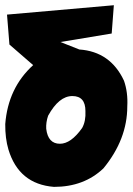

<svg xmlns="http://www.w3.org/2000/svg" viewBox="-29 -711 510 739"><path d="M448.2 -400.4Q463.9 -355.5 460.9 -301.3Q460.9 -174.8 369.1 -63Q294.4 8.3 178.7 8.3Q43.5 -2.4 3.4 -135.7Q-9.3 -178.7 -8.8 -233.4Q2 -372.6 98.6 -460.4L7.3 -539.6L-2 -654.8L409.2 -690.9L400.9 -582L203.6 -549.3L276.4 -520.5Q396 -512.2 448.2 -400.4ZM148.9 -215.3Q155.8 -157.7 201.7 -157.7Q244.1 -157.7 287.1 -218.3Q301.8 -244.6 299.8 -283.7Q299.8 -341.3 249.5 -341.3Q197.8 -341.3 156.2 -265.6Q147.5 -240.2 148.9 -215.3Z"/></svg>

Font: Lapsus Pro (theguybrush.com)
Style: Bold
Weight: 700
Designer: Jose Roses
Version: Version 1.00 February 9, 2018, initial release